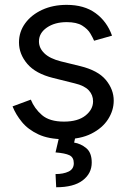

<svg xmlns="http://www.w3.org/2000/svg" viewBox="-20 -573 554 806"><path d="M59.7 -394.9Q59.7 -439.6 85.8 -475.3Q111.9 -511 157.1 -531.8Q202.4 -552.6 259.9 -552.6Q333.5 -552.6 381.2 -517.8Q429 -483 450.3 -423.3L375 -402Q370 -414.1 359.2 -432.5Q348.4 -451 325.1 -465.6Q301.8 -480.1 259.9 -480.1Q209.9 -480.1 176.7 -457.2Q143.5 -434.3 143.5 -399.1Q143.5 -371.4 166.2 -349.3Q188.9 -327.1 235.8 -315.3L316.8 -295.5Q391.3 -277.3 424.4 -237.4Q457.4 -197.4 457.4 -150.6Q457.4 -109.4 433.6 -72.3Q409.8 -35.2 363.6 -11.9Q317.5 11.4 250 11.4Q184.7 11.4 141.3 -8.9Q98 -29.1 72.1 -60.7Q46.2 -92.3 32.7 -126.4L109.4 -154.8Q124.3 -117.5 156.1 -90Q187.9 -62.5 248.6 -62.5Q307.2 -62.5 339 -88.1Q370.7 -113.6 370.7 -147.7Q370.7 -174.4 352.6 -193.9Q334.5 -213.4 294 -223L203.1 -245.7Q129.6 -263.8 94.6 -304.9Q59.7 -345.9 59.7 -394.9ZM228.7 0H296.9L291.2 25.6Q318.9 29.8 342 48.8Q365.1 67.8 365.1 109.4Q365.1 155.2 327.2 184.1Q289.4 213.1 215.9 213.1L213.1 157.7Q246.1 157.7 267.9 147.2Q289.8 136.7 289.8 112.2Q289.8 87.7 271.7 78.8Q253.6 70 213.1 66.8Z"/></svg>

Font: Inter UI
Style: Regular
Weight: 400
Designer: Rasmus Andersson
Foundry: rsms
Version: Version 2.2